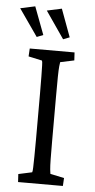

<svg xmlns="http://www.w3.org/2000/svg" viewBox="-58 -788 406 821"><g transform="rotate(5 145.0 -377.5)"><path d="M51.8 0 49.8 -34.2 108.4 -46.9Q110.4 -51.8 110.8 -68.4Q111.3 -85 111.8 -114.7Q112.3 -144.5 112.3 -188.5V-383.8Q112.3 -428.7 111.8 -459Q111.3 -489.3 110.8 -505.9Q110.4 -522.5 108.4 -526.4L49.8 -539.1L51.8 -573.2H244.1L246.1 -539.1L186.5 -526.4Q185.5 -523.4 184.1 -508.8Q182.6 -494.1 182.1 -464.4Q181.6 -434.6 181.6 -383.8V-188.5Q181.6 -139.6 182.1 -109.4Q182.6 -79.1 184.1 -64.9Q185.5 -50.8 186.5 -46.9L246.1 -34.2L244.1 0ZM190.4 -625 110.4 -741.2 173.8 -754.9 217.8 -635.7ZM77.1 -625 -3.9 -741.2 59.6 -754.9 104.5 -635.7Z"/></g></svg>

Font: Crimson Pro Light
Style: Regular
Weight: 300
Designer: Jacques Le Bailly
Foundry: Baron von Fonthausen
Version: Version 1.003